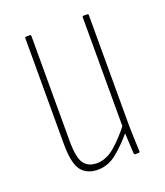

<svg xmlns="http://www.w3.org/2000/svg" viewBox="-98 -547 533 622"><g transform="rotate(-20 168.0 -236.5)"><path d="M135 6Q97 6 78 -19Q59 -44 59 -111V-475Q59 -479 62 -479H76Q80 -479 80 -475V-113Q80 -56 94.5 -35.5Q109 -15 139 -15Q172 -15 202.5 -41.5Q233 -68 262 -106V-80Q232 -44 201.5 -19Q171 6 135 6ZM265 0Q262 0 261 -4Q260 -27 258.5 -52.5Q257 -78 257 -93V-96V-475Q257 -479 260 -479H274Q278 -479 278 -475V-111Q278 -83 279 -56Q280 -29 281 -4Q281 0 277 0Z"/></g></svg>

Font: Sofia Sans Extra Condensed Thin
Style: Regular
Weight: 250
Version: Version 4.100